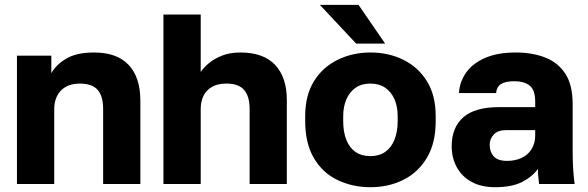

<svg xmlns="http://www.w3.org/2000/svg" viewBox="-20 -760 2430 793"><path d="M50 0V-530H192V-457.8Q212.2 -493.5 254.4 -518.3Q296.7 -543.2 368.3 -543.2Q463.2 -543.2 511.4 -491.8Q559.7 -440.5 559.7 -344.5V0H406V-310Q406 -362.3 383.5 -388.6Q361 -414.8 310 -414.8Q273.2 -414.8 249.7 -400.3Q226.3 -385.9 215.1 -362.3Q204 -338.8 204 -310V0Z M655 0V-700H809V-462.8Q820.5 -480.4 841.9 -498.4Q863.2 -516.5 895.8 -529.8Q928.5 -543.2 973.3 -543.2Q1068.2 -543.2 1116.4 -491.8Q1164.7 -440.5 1164.7 -346.5V0H1011V-310.3Q1011 -361.6 988.5 -388.2Q966 -414.8 915 -414.8Q878.2 -414.8 854.7 -400.8Q831.3 -386.9 820.1 -363.5Q809 -340.2 809 -310.3V0Z M1510 13.2Q1436.3 13.2 1374.6 -16.2Q1312.8 -45.5 1276.7 -106.6Q1240.5 -167.7 1240.5 -260V-280Q1240.5 -366.3 1276.7 -424.6Q1312.8 -482.8 1374.6 -513Q1436.3 -543.2 1510 -543.2Q1585 -543.2 1646.1 -513Q1707.2 -482.8 1743.3 -424.6Q1779.5 -366.3 1779.5 -280V-260Q1779.5 -169 1743.3 -108.4Q1707.2 -47.8 1646.1 -17.3Q1585 13.2 1510 13.2ZM1510 -115.2Q1545.8 -115.2 1570.9 -132.6Q1596 -150 1609.2 -182.9Q1622.5 -215.8 1622.5 -260V-280Q1622.5 -319.8 1609.2 -350.2Q1596 -380.5 1570.9 -397.7Q1545.8 -414.8 1510 -414.8Q1473.7 -414.8 1448.8 -397.7Q1424 -380.5 1410.8 -350.2Q1397.5 -319.8 1397.5 -280V-260Q1397.5 -214.2 1410.8 -181.6Q1424 -149 1448.8 -132.1Q1473.7 -115.2 1510 -115.2ZM1451 -580 1301 -740H1460.7L1570.7 -580Z M2024.7 13.2Q1967.8 13.2 1927.7 -8.8Q1887.5 -30.8 1866.5 -69.6Q1845.5 -108.3 1845.5 -155Q1845.5 -233.7 1893.6 -275.6Q1941.7 -317.5 2040 -317.5H2190.5V-340Q2190.5 -388.3 2167.7 -406.4Q2144.8 -424.5 2104.5 -424.5Q2066.8 -424.5 2048.8 -412.6Q2030.8 -400.7 2029 -375.5H1875.5Q1878.5 -423 1905.8 -461.1Q1933.2 -499.2 1984.6 -521.2Q2036 -543.2 2109.5 -543.2Q2180.2 -543.2 2233.1 -521.9Q2286 -500.7 2315.6 -454.5Q2345.2 -408.3 2345.2 -330V-135Q2345.2 -93 2347.3 -61.5Q2349.3 -30 2353.3 0H2206.5Q2204.8 -17.3 2203.2 -30.4Q2201.7 -43.5 2201.7 -62.2Q2178.3 -29.7 2135.9 -8.2Q2093.5 13.2 2024.7 13.2ZM2074.5 -95.5Q2107.8 -95.5 2134.2 -107.7Q2160.5 -119.8 2175.5 -144.2Q2190.5 -168.5 2190.5 -200V-222.5H2069.5Q2036 -222.5 2019.3 -204.4Q2002.5 -186.3 2002.5 -162.5Q2002.5 -132.8 2019.2 -114.2Q2035.8 -95.5 2074.5 -95.5Z"/></svg>

Font: Golos Text
Style: Regular
Weight: 400
Designer: A.Korolkova, Vitaly Kuzmin
Foundry: ParaType Ltd
Version: Version 2.004